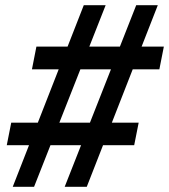

<svg xmlns="http://www.w3.org/2000/svg" viewBox="-20 -720 651 740"><path d="M229.3 0 505 -700H588.2L314.4 0ZM6.1 -160.4 23.3 -247.3H514.5L497.2 -160.4ZM29.1 0 302.9 -700H387.2L111.3 0ZM103.1 -452.7 120.3 -540.3H611.5L594.2 -452.7Z"/></svg>

Font: REM Medium
Style: Italic
Weight: 500
Italic angle: -11°
Designer: Octavio Pardo
Foundry: Ashler Design
Version: Version 1.005;gftools[0.9.28]